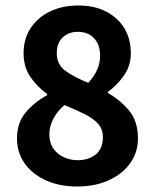

<svg xmlns="http://www.w3.org/2000/svg" viewBox="-20 -668 563 700"><path d="M261 12Q198 12 148.5 -10Q99 -32 70.5 -71.5Q42 -111 42 -163Q42 -221 74.5 -259Q107 -297 152 -321V-325Q115 -352 90.5 -388Q66 -424 66 -474Q66 -527 92 -566Q118 -605 163 -626.5Q208 -648 266 -648Q352 -648 404.5 -600Q457 -552 457 -474Q457 -428 431 -391.5Q405 -355 373 -333V-329Q418 -304 450.5 -265Q483 -226 483 -163Q483 -113 455 -73.5Q427 -34 377 -11Q327 12 261 12ZM302 -366Q323 -389 334 -413.5Q345 -438 345 -465Q345 -504 323.5 -528Q302 -552 263 -552Q231 -552 209 -532Q187 -512 187 -474Q187 -432 219.5 -409Q252 -386 302 -366ZM264 -84Q303 -84 329 -105Q355 -126 355 -168Q355 -198 337 -217.5Q319 -237 287.5 -252.5Q256 -268 215 -285Q191 -265 175.5 -237Q160 -209 160 -178Q160 -134 190.5 -109Q221 -84 264 -84Z"/></svg>

Font: Assistant
Style: Bold
Weight: 700
Designer: Hebrew By Ben Nathan, Latin by Paul Hunt
Version: Version 3.000